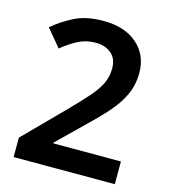

<svg xmlns="http://www.w3.org/2000/svg" viewBox="-108 -811 794 898"><g transform="rotate(15 288.5 -362.0)"><path d="M531 0H41V-94L223 -278Q277 -333 311.5 -372Q346 -411 362.5 -445Q379 -479 379 -519Q379 -567 349.5 -591.5Q320 -616 275 -616Q229 -616 192 -597.5Q155 -579 113 -545L43 -629Q87 -667 143.5 -695.5Q200 -724 283 -724Q386 -724 446.5 -671.5Q507 -619 507 -532Q507 -474 484.5 -425Q462 -376 419 -328Q376 -280 316 -223L204 -114V-110H531Z"/></g></svg>

Font: Noto Sans Lao Looped SemiBold
Style: Regular
Weight: 600
Designer: Mark Frömberg, Ben Mitchell
Foundry: The Fontpad Ltd
Version: Version 1.002; ttfautohint (v1.8.4.7-5d5b)